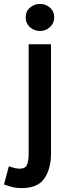

<svg xmlns="http://www.w3.org/2000/svg" viewBox="-79 -733 345 981"><path d="M67.4 -506.8H181.6V50.3Q181.6 128.9 147.9 178.5Q114.3 228 32.2 228Q7.8 228 -11.5 223.9Q-30.8 219.7 -58.6 209.5L-33.7 116.7Q-9.3 124.5 1.2 126.7Q11.7 128.9 23.4 128.9Q49.3 128.9 58.3 110.1Q67.4 91.3 67.4 50.3ZM125.5 -574.7Q95.7 -574.7 74 -594.2Q52.2 -613.8 52.2 -644Q52.2 -675.3 74 -694.1Q95.7 -712.9 125.5 -712.9Q154.3 -712.9 176 -694.1Q197.8 -675.3 197.8 -644Q197.8 -613.8 176 -594.2Q154.3 -574.7 125.5 -574.7Z"/></svg>

Font: Pyidaungsu Book
Style: Bold
Weight: 700
Designer: Sun Tun
Foundry: MCF
Version: Version 1.008;February 27, 2020;FontCreator 11.0.0.2408 32-b